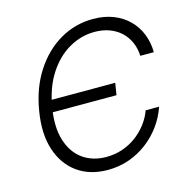

<svg xmlns="http://www.w3.org/2000/svg" viewBox="-109 -843 943 958"><g transform="rotate(-15 362.5 -363.5)"><path d="M333 9.8Q240.2 9.8 176 -36.4Q111.8 -82.5 84.7 -166.3Q57.6 -250 76.7 -363.3Q95.2 -477.1 149.4 -561Q203.6 -645 282.5 -691.2Q361.3 -737.3 454.1 -737.3Q512.2 -737.3 558.3 -719.2Q604.5 -701.2 637.2 -668.7Q669.9 -636.2 687.3 -592.8Q704.6 -549.3 705.1 -498.5H635.3Q633.8 -536.1 619.9 -568.1Q606 -600.1 581.3 -623.5Q556.6 -647 522.2 -659.9Q487.8 -672.9 444.8 -672.9Q375.5 -672.9 313 -637.2Q250.5 -601.6 205.6 -532.5Q160.6 -463.4 144 -363.8Q127.4 -264.2 149.4 -195.1Q171.4 -126 221.9 -90.3Q272.5 -54.7 341.8 -54.7Q384.8 -54.7 423.8 -67.6Q462.9 -80.6 495.4 -104.2Q527.8 -127.9 552.5 -159.7Q577.1 -191.4 590.8 -229H660.2Q643.1 -178.7 611.8 -135.5Q580.6 -92.3 537.8 -59.6Q495.1 -26.9 443.1 -8.5Q391.1 9.8 333 9.8ZM115.2 -339.4 125 -400.9H479.5L469.7 -339.4Z"/></g></svg>

Font: Inter 16pt Light
Style: Italic
Weight: 300
Italic angle: -9.3988°
Version: Version 4.001;git-66647c0bb